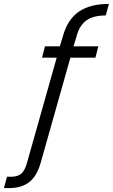

<svg xmlns="http://www.w3.org/2000/svg" viewBox="-93 -783 577 982"><path d="M448 -704Q385 -704 349.5 -679Q314 -654 299 -599L283 -546H410L395 -488H267L115 50Q96 117 57 148Q18 179 -48 179H-73L-57 121H-36Q-3 121 15.5 105.5Q34 90 45 50L197 -488H122L137 -546H213L229 -599Q253 -684 310.5 -723.5Q368 -763 464 -763Z"/></svg>

Font: Fz Poppins Light
Style: Italic
Weight: 300
Italic angle: -10°
Designer: Ninad Kale (Devanagari), Jonny Pinhorn (Latin)
Foundry: Indian Type Foundry
Version: Vit hóa bi Vntype.Com & FontZin.Com